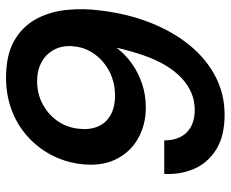

<svg xmlns="http://www.w3.org/2000/svg" viewBox="-84 -668 764 636"><g transform="rotate(-90 298.0 -350.0)"><path d="M236 12Q165 12 120.5 -16Q76 -44 56.5 -89.5Q37 -135 40 -188H151Q151 -140 177.5 -113.5Q204 -87 252 -87Q283 -87 309.5 -98.5Q336 -110 359 -132Q382 -154 400.5 -185.5Q419 -217 433 -257.5Q447 -298 458 -346Q437 -318 406.5 -296Q376 -274 339 -261.5Q302 -249 260 -249Q201 -249 155 -276Q109 -303 86.5 -352Q64 -401 73 -468Q80 -520 104 -564.5Q128 -609 166 -642.5Q204 -676 253 -694Q302 -712 358 -712Q433 -712 480 -685.5Q527 -659 552 -614Q577 -569 583 -512.5Q589 -456 581 -397Q570 -307 540 -232Q510 -157 465 -102.5Q420 -48 362 -18Q304 12 236 12ZM299 -351Q342 -351 377 -368.5Q412 -386 435 -416.5Q458 -447 462 -484Q467 -520 453.5 -548.5Q440 -577 412.5 -593Q385 -609 347 -609Q306 -609 272.5 -591.5Q239 -574 217 -544Q195 -514 190 -475Q185 -438 196 -410Q207 -382 233.5 -366.5Q260 -351 299 -351Z"/></g></svg>

Font: DM Sans 36pt SemiBold
Style: Italic
Weight: 600
Italic angle: -10°
Designer: Colophon Foundry, Jonny Pinhorn
Foundry: Colophon Foundry
Version: Version 4.004;gftools[0.9.30]